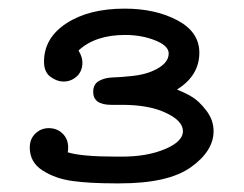

<svg xmlns="http://www.w3.org/2000/svg" viewBox="-20 -725 565 445"><path d="M49 -383Q49 -403 62 -415.5Q75 -428 93 -428Q112 -428 125 -415.5Q138 -403 138 -383Q138 -376 137 -372Q169 -362 249 -362H263Q321 -362 362.5 -379.5Q404 -397 404 -421Q404 -446 361 -465Q323 -482 263 -482H238Q196 -482 196 -512Q196 -530 209.5 -537.5Q223 -545 241.5 -545.5Q260 -546 287.5 -549Q315 -552 335 -561Q371 -577 371 -601Q371 -619 339.5 -631.5Q308 -644 270 -644Q201 -644 162 -608Q171 -593 171 -580Q171 -560 158 -548Q145 -536 127 -536Q112 -536 97 -547Q82 -558 82 -582Q82 -637 134 -671Q186 -705 269 -705Q340 -705 391 -678Q442 -651 442 -603Q442 -550 391 -518V-517Q409 -510 425 -500.5Q441 -491 458 -469Q475 -447 475 -421Q475 -375 422.5 -337.5Q370 -300 258 -300H247Q188 -300 148 -305.5Q108 -311 78.5 -330Q49 -349 49 -383Z"/></svg>

Font: CMU Typewriter Text
Style: Regular
Weight: 500
Monospace: yes
Version: Version 0.7.0